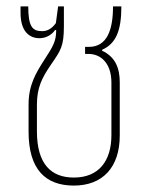

<svg xmlns="http://www.w3.org/2000/svg" viewBox="-20 -568 466 598"><path d="M210 10C299 10 353 -46 353 -146V-312C353 -356 339 -391 298 -410V-413C341 -432 358 -472 358 -548H332C332 -476 314 -422 257 -422H245V-400H256C294 -400 327 -371 327 -311V-147C327 -67 288 -15 210 -15C140 -15 95 -56 95 -159V-242C95 -294 110 -325 139 -367C169 -411 179 -423 179 -487V-548H161L154 -496C141 -478 127 -471 111 -471C81 -471 68 -485 68 -548H44V-528C44 -473 69 -449 103 -449C126 -449 143 -462 152 -475L155 -474C155 -439 145 -423 117 -380C92 -341 69 -303 69 -243V-158C69 -41 121 10 210 10Z"/></svg>

Font: Noto Sans Thai Cond Thin
Style: Regular
Weight: 100
Width: 3
Designer: Monotype Design Team
Foundry: Monotype Imaging Inc.
Version: Version 2.002